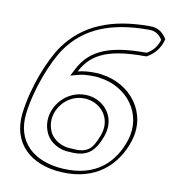

<svg xmlns="http://www.w3.org/2000/svg" viewBox="-75 -686 705 783"><g transform="rotate(10 277.0 -295.0)"><path d="M33 -181C18 -54 102 22 231 29C376 37 458 -44 491 -145C531 -267 446 -376 323 -392C317 -393 310 -394 303 -394C271 -395 248 -393 225 -387C267 -470 345 -496 483 -496H490C520 -511 545 -540 554 -578C541 -600 521 -621 482 -620C324 -620 211 -574 137 -471C94 -410 46 -290 33 -181ZM48 -182C61 -288 109 -407 149 -464C218 -561 324 -605 480 -605C511 -606 526 -591 538 -573C530 -544 511 -523 489 -511H486C347 -511 258 -485 212 -392L198 -365L227 -373C248 -379 269 -380 301 -379C307 -379 311 -378 318 -377C435 -362 512 -259 476 -147C445 -52 373 22 235 14C111 7 34 -64 48 -182ZM147 -124C164 -79 211 -58 248 -58H249C323 -51 353 -80 377 -143C407 -221 359 -283 297 -296C267 -302 237 -297 212 -284C154 -254 123 -184 147 -124ZM161 -131C130 -207 202 -300 292 -281C348 -269 389 -214 363 -146C340 -86 321 -66 253 -73H251C219 -73 176 -92 161 -131Z"/></g></svg>

Font: Snowfall
Style: BlkOlObl
Weight: 900
Designer: Jasper
Foundry: Cannot Into Space Fonts
Version: Version 0.9